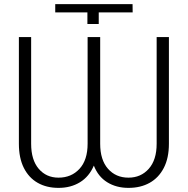

<svg xmlns="http://www.w3.org/2000/svg" viewBox="-20 -888 897 918"><path d="M259.8 10.3Q202.6 10.3 160.2 -13.9Q117.7 -38.1 94 -85.2Q70.3 -132.3 70.3 -200.7V-710.9H128.9V-200.7Q128.9 -123.5 165 -81.1Q201.2 -38.6 259.8 -38.6Q321.3 -38.6 360.1 -80.8Q398.9 -123 398.9 -200.7V-710.9H459V-200.7Q459 -123.5 496.3 -81.1Q533.7 -38.6 594.2 -38.6Q653.8 -38.6 691.4 -81.1Q729 -123.5 729 -200.7V-710.9H787.6V-200.7Q787.6 -132.3 763.2 -85.2Q738.8 -38.1 695.6 -13.9Q652.3 10.3 594.2 10.3Q536.1 10.3 492.7 -16.6Q449.2 -43.5 428.7 -96.2Q406.2 -43.5 362.3 -16.6Q318.4 10.3 259.8 10.3ZM397.9 -773.4V-828.6H244.1V-868.2H613.8L614.3 -828.6H452.1V-773.4Z"/></svg>

Font: Roboto Slab LO Light
Style: Regular
Weight: 300
Designer: Google
Version: Version 2.000